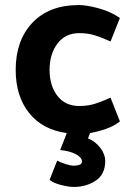

<svg xmlns="http://www.w3.org/2000/svg" viewBox="-20 -518 526 759"><path d="M293 -387Q238 -387 207 -345.5Q176 -304 176 -242Q176 -179 207 -139Q238 -99 293 -99Q327 -99 354.5 -107.5Q382 -116 417 -132L454 -38Q430 -19 397.5 -8Q365 3 336 8L328 29Q357 41 376.5 66.5Q396 92 396 118Q396 171 358.5 196Q321 221 272 221Q252 221 222 213.5Q192 206 176 193L206 117Q219 124 239 130.5Q259 137 272 137Q284 137 294 133.5Q304 130 304 120Q304 105 280.5 92Q257 79 218 75L244 8Q148 -5 95 -71.5Q42 -138 42 -242Q42 -358 108 -428Q174 -498 292 -498Q323 -498 370.5 -485Q418 -472 454 -447L417 -354Q382 -370 354.5 -378.5Q327 -387 293 -387Z"/></svg>

Font: Palanquin Dark
Style: Regular
Weight: 400
Designer: Pria Ravichandran
Version: Version 1.001